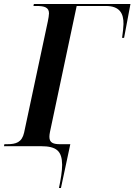

<svg xmlns="http://www.w3.org/2000/svg" viewBox="-47 -734 675 964"><path d="M-27 0H158C238 0 264 25 265 93C265 126 258 167 249 210H259L306 -10H256C222 -10 201 -16 201 -47C201 -54 202 -62 204 -72L338 -704H485C554 -704 574 -666 573 -613C573 -600 570 -572 566 -544H576L608 -714H123L121 -704H137C176 -704 199 -697 199 -667C199 -658 196 -640 193 -626L74 -68C63 -19 33 -10 -11 -10H-25Z"/></svg>

Font: Noto Serif Display SemiCondensed SemiBold
Style: Italic
Weight: 600
Width: 4
Italic angle: -12°
Designer: Monotype Design Team
Foundry: Monotype Imaging Inc.
Version: Version 2.009